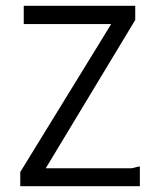

<svg xmlns="http://www.w3.org/2000/svg" viewBox="-20 -643 540 663"><path d="M62 -623H447V-574L138 -62H432Q439 -62 447.5 -65Q456 -68 463 -68V0H50V-49L364 -560H62Z"/></svg>

Font: InconsolataGo
Style: Regular
Weight: 400
Designer: Raph Levien, Kirill Tkachev
Foundry: Cyreal
Version: Version 1.013